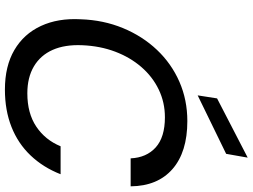

<svg xmlns="http://www.w3.org/2000/svg" viewBox="-140 -850 1003 762"><g transform="rotate(90 361.0 -469.5)"><path d="M336 12Q243 12 179 -25.5Q115 -63 83.5 -131Q52 -199 57 -289Q60 -379 92 -456.5Q124 -534 178.5 -591.5Q233 -649 305 -680.5Q377 -712 461 -712Q584 -712 651.5 -653Q719 -594 720 -487H609Q606 -550 565.5 -586.5Q525 -623 446 -623Q387 -623 336 -598.5Q285 -574 246.5 -529.5Q208 -485 185.5 -425.5Q163 -366 160 -295Q157 -226 178.5 -177.5Q200 -129 244 -103Q288 -77 351 -77Q430 -77 483 -112.5Q536 -148 561 -209H672Q645 -140 597.5 -90Q550 -40 484 -14Q418 12 336 12ZM359 -753 371 -830 605 -951H606L591 -866Z"/></g></svg>

Font: DM Sans 28pt Medium
Style: Italic
Weight: 500
Italic angle: -10°
Version: Version 4.004;gftools[0.9.30]